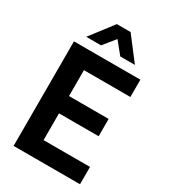

<svg xmlns="http://www.w3.org/2000/svg" viewBox="-216 -998 964 1098"><g transform="rotate(30 265.5 -449.0)"><path d="M190.4 -576.2V-405.3H452.1V-291H190.4V-114.3H497.1V0H58.6V-690.4H497.1V-576.2ZM221.7 -898.4H312.5L427.7 -748H331.1L267.6 -826.2L204.1 -748H106.4Z"/></g></svg>

Font: Dinish
Style: Bold
Weight: 700
Designer: Bert Driehuis
Foundry: Playbeing
Version: Version 3.006; git-39231f3c-release